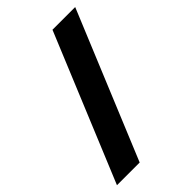

<svg xmlns="http://www.w3.org/2000/svg" viewBox="-259 -907 1109 1109"><g transform="rotate(-45 295.5 -352.0)"><path d="M574.2 -800.8 202.6 97.7H17.1L388.7 -800.8Z"/></g></svg>

Font: Giphurs Black
Style: Regular
Weight: 900
Version: Version 0.920; ttfautohint (v1.8.4.7-5d5b)